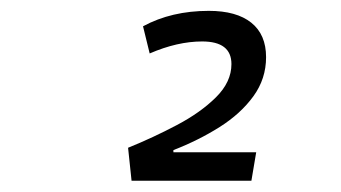

<svg xmlns="http://www.w3.org/2000/svg" viewBox="-20 -723 626 352"><path d="M221.2 -391.6 214.8 -452.1Q260.7 -470.7 304.2 -493.7Q347.7 -516.6 376 -544.7Q404.3 -572.8 404.3 -605.5Q404.3 -647 350.6 -647Q305.2 -647 254.4 -625L242.2 -674.8Q294.4 -703.1 362.8 -703.1Q413.6 -703.1 440.7 -681.4Q467.8 -659.7 467.8 -618.2Q467.8 -578.6 444.6 -546.6Q421.4 -514.6 382.8 -490.2Q344.2 -465.8 297.9 -447.8V-443.8H449.7L440.9 -391.6Z"/></svg>

Font: Cascadia Code PL Light
Style: Italic
Weight: 300
Italic angle: -10°
Monospace: yes
Designer: Aaron Bell
Foundry: Saja Typeworks
Version: Version 2404.023; ttfautohint (v1.8.4)